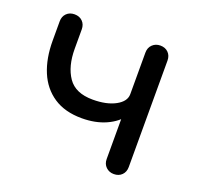

<svg xmlns="http://www.w3.org/2000/svg" viewBox="-101 -658 797 768"><g transform="rotate(20 297.0 -273.5)"><path d="M260 -166Q188 -166 140 -198Q92 -230 68.5 -286.5Q45 -343 45 -418V-500Q45 -521 58 -534Q71 -547 92 -547Q113 -547 126 -534Q139 -521 139 -500V-418Q139 -343 170.5 -297Q202 -251 276 -251Q335 -251 372.5 -271.5Q410 -292 410 -323H459Q458 -277 432.5 -241.5Q407 -206 362.5 -186Q318 -166 260 -166ZM457 0Q437 0 423.5 -13Q410 -26 410 -47V-500Q410 -521 423.5 -534Q437 -547 457 -547Q478 -547 491 -534Q504 -521 504 -500V-47Q504 -26 491 -13Q478 0 457 0Z"/></g></svg>

Font: Comfortaa SemiBold
Style: Regular
Weight: 600
Designer: Johan Aakerlund
Foundry: Johan Aakerlund
Version: Version 3.104; ttfautohint (v1.8.1.43-b0c9)